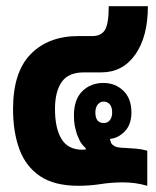

<svg xmlns="http://www.w3.org/2000/svg" viewBox="-20 -591 503 618"><path d="M232 7Q155 7 109 -24Q63 -55 42.5 -110.5Q22 -166 22 -240Q22 -359 79 -417Q136 -475 233 -475H278Q306 -475 318 -495Q330 -515 330 -571H456Q456 -473 415.5 -415.5Q375 -358 306 -358H250Q200 -358 178.5 -327Q157 -296 157 -240Q157 -178 178 -143.5Q199 -109 246 -109Q249 -109 256 -110V-114Q242 -127 237 -137.5Q232 -148 228 -158Q223 -174 220.5 -187Q218 -200 218 -220Q218 -271 245 -297.5Q272 -324 313 -324Q351 -324 377 -299Q403 -274 403 -229Q403 -190 381.5 -168Q360 -146 334 -144Q335 -138 337 -132.5Q339 -127 344 -124Q349 -119 359 -117Q369 -115 381 -115Q399 -114 417.5 -112.5Q436 -111 454 -106V7Q416 -4 377 -4Q339 -4 304 1.5Q269 7 232 7ZM314 -195Q326 -195 333.5 -204Q341 -213 341 -229Q341 -246 333.5 -255Q326 -264 314 -264Q302 -264 294.5 -254.5Q287 -245 287 -229Q287 -195 314 -195Z"/></svg>

Font: Noto Sans Thai Looped UI Condensed ExtraBold
Style: Regular
Weight: 800
Width: 3
Designer: Cadson Demak Team
Foundry: Cadson Demak Co., Ltd.
Version: Version 1.000